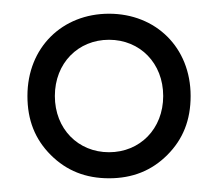

<svg xmlns="http://www.w3.org/2000/svg" viewBox="-20 -720 318 280"><path d="M20 -580C20 -545 31 -517 54 -494C77 -471 105 -460 139 -460C173 -460 201 -471 224 -494C247 -517 258 -545 258 -580C258 -651 207 -700 139 -700C71 -700 20 -651 20 -580ZM60 -580C60 -628 94 -662 139 -662C184 -662 218 -628 218 -580C218 -532 184 -498 139 -498C94 -498 60 -532 60 -580Z"/></svg>

Font: Jost
Style: Regular
Weight: 400
Version: Version 3.710